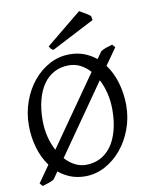

<svg xmlns="http://www.w3.org/2000/svg" viewBox="-94 -913 788 1007"><g transform="rotate(-10 300.0 -409.0)"><path d="M480 -307.1Q480 -350.6 470.2 -391.8Q460.4 -433.1 441.9 -468.3L184.1 -99.1Q207.5 -72.8 235.8 -58.3Q264.2 -43.9 294.9 -43.9Q335.4 -43.9 369.4 -60.8Q403.3 -77.6 428 -110.8Q452.6 -144 466.3 -193.4Q480 -242.7 480 -307.1ZM109.9 -313Q109.9 -267.1 120.1 -225.6Q130.4 -184.1 148.9 -149.9L407.2 -519Q384.8 -544.4 356.4 -559.1Q328.1 -573.7 294.9 -573.7Q251.5 -573.7 217 -555.4Q182.6 -537.1 158.9 -503.2Q135.3 -469.2 122.6 -420.9Q109.9 -372.6 109.9 -313ZM489.7 -536.6Q522.5 -492.2 539.1 -434.6Q555.7 -377 555.7 -315.9Q555.7 -249.5 533.7 -189.7Q511.7 -129.9 473.9 -84.5Q436 -39.1 386.2 -12.2Q336.4 14.6 280.8 14.6Q238.3 14.6 203.4 1.2Q168.5 -12.2 139.6 -36.1L113.8 1Q109.4 4.9 101.3 8.5Q93.3 12.2 84 15.4Q74.7 18.6 65.7 21.2Q56.6 23.9 50.8 25.9L37.1 9.8L99.6 -79.1Q67.4 -123 50.8 -179.7Q34.2 -236.3 34.2 -298.8Q34.2 -365.2 55.7 -425.3Q77.1 -485.4 114.3 -530.8Q151.4 -576.2 201.4 -603Q251.5 -629.9 309.1 -629.9Q351.6 -629.9 386.5 -616.5Q421.4 -603 449.7 -579.6L476.1 -617.2Q489.7 -625.5 506.3 -631.3Q522.9 -637.2 538.1 -641.1L551.8 -625ZM230.5 -667.5Q222.2 -670.9 218.5 -675.5Q214.8 -680.2 208.5 -689.5L397.5 -844.2Q402.3 -841.3 410.6 -836.7Q418.9 -832 427.7 -826.9Q436.5 -821.8 443.8 -816.9Q451.2 -812 455.1 -808.1L459.5 -786.1Z"/></g></svg>

Font: Gentium Plus Eur
Style: Regular
Weight: 400
Designer: J. Victor Gaultney, Annie Olsen, Iska Routamaa, Becca Hirsbrunner
Foundry: SIL International
Version: Version 5.000